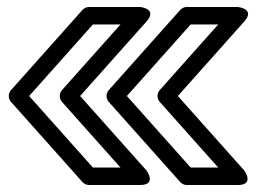

<svg xmlns="http://www.w3.org/2000/svg" viewBox="-20 -531 741 550"><path d="M526.2 -51 343.5 -256 526.2 -461H605.2L437.3 -272.6C428.6 -262.8 429.8 -247.8 437.3 -239.4L605.2 -51ZM496.3 -9.4C500.6 -4.5 507.8 -1 515 -1H661C710.5 -1 679.7 -42.6 679.7 -42.6L489.5 -256L679.7 -469.4C712.6 -506.3 661 -511 661 -511H515C508.5 -511 501.1 -508 496.3 -502.6L291.3 -272.6C283.8 -264.2 282.6 -249.2 291.3 -239.4ZM246.2 -51 63.5 -256 246.2 -461H325.2L157.3 -272.6C148.6 -262.8 149.8 -247.8 157.3 -239.4L325.2 -51ZM216.3 -9.4C220.6 -4.5 227.8 -1 235 -1H381C430.5 -1 399.7 -42.6 399.7 -42.6L209.5 -256L399.7 -469.4C432.6 -506.3 381 -511 381 -511H235C228.5 -511 221.1 -508 216.3 -502.6L11.3 -272.6C3.8 -264.2 2.6 -249.2 11.3 -239.4Z"/></svg>

Font: Fog Sans
Style: Outline
Weight: 700
Foundry: Intel Corporation
Version: Version 1.00